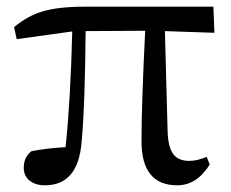

<svg xmlns="http://www.w3.org/2000/svg" viewBox="-20 -540 690 574"><path d="M114 14Q86 14 68.5 0Q51 -14 51 -39Q51 -70 74 -88Q120 -97 176 -100Q191 -242 196 -446L30 -423L22 -459Q65 -494 108 -506Q154 -520 234 -520H618L621 -442L473 -447L481 -151Q482 -99 499 -78Q514 -59 546 -59Q569 -59 598 -71L607 -48Q568 14 510 14Q403 14 403 -118Q403 -226 414 -448L236 -447V-446Q234 -220 224 -116Q214 14 114 14Z"/></svg>

Font: GenRyuMin TW M
Style: Regular
Weight: 500
Version: Version 1.501;PS 1;hotconv 16.6.51;makeotf.lib2.5.65220